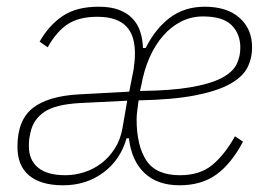

<svg xmlns="http://www.w3.org/2000/svg" viewBox="-20 -540 802 572"><path d="M175 -18Q203 -18 231 -27Q259 -36 282 -53.5Q305 -71 322 -97.5Q339 -124 345 -159L359 -240L218 -233Q145 -229 112 -206.5Q79 -184 71 -146Q67 -128 66.5 -120.5Q66 -113 66 -105Q66 -63 93.5 -40.5Q121 -18 175 -18ZM585 -491Q550 -491 520 -476Q490 -461 466 -433.5Q442 -406 425.5 -368.5Q409 -331 401 -286L397 -269Q489 -270 547.5 -280Q606 -290 639 -307Q672 -324 684 -347Q696 -370 696 -398Q696 -439 670 -465Q644 -491 585 -491ZM168 12Q102 12 67 -17Q32 -46 32 -103Q32 -182 77.5 -218Q123 -254 217 -259L365 -267L378 -333Q380 -346 381 -358Q382 -370 382 -381Q382 -405 376.5 -425Q371 -445 358 -459.5Q345 -474 323.5 -482Q302 -490 270 -490Q216 -490 182.5 -468.5Q149 -447 122 -399L98 -416Q126 -465 167 -492.5Q208 -520 274 -520Q309 -520 333.5 -511Q358 -502 374 -485.5Q390 -469 397.5 -446.5Q405 -424 406 -397H414Q443 -455 486.5 -487.5Q530 -520 590 -520Q656 -520 693.5 -487Q731 -454 731 -399Q731 -366 717 -338.5Q703 -311 665.5 -290Q628 -269 562 -256Q496 -243 393 -241Q391 -226 389 -211Q387 -196 387 -185Q387 -106 416 -62Q445 -18 516 -18Q576 -18 613 -49Q650 -80 680 -134L704 -118Q669 -52 624.5 -20Q580 12 515 12Q449 12 410.5 -24.5Q372 -61 364 -128H357Q339 -64 288 -26Q237 12 168 12Z"/></svg>

Font: IBM Plex Sans Condensed ExtraLight
Style: Italic
Weight: 200
Width: 3
Italic angle: -11°
Designer: Mike Abbink, Paul van der Laan, Pieter van Rosmalen
Foundry: Bold Monday
Version: Version 1.3